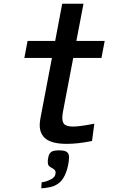

<svg xmlns="http://www.w3.org/2000/svg" viewBox="-20 -771 640 1037"><path d="M194.5 -95.5Q194.5 -111.5 198.5 -133L260.5 -458H111.5L129 -550H278L316 -751H431L392.5 -550H545.5L528 -458H375.5L321 -172.5Q316.5 -150 316.5 -134.5Q316.5 -107.5 330.2 -97.5Q344 -87.5 375 -87.5Q412 -87.5 489.5 -103L477 -9.5Q401.5 6 341 6Q264 6 229.2 -19.8Q194.5 -45.5 194.5 -95.5ZM258 196Q268 190 272.8 184.2Q277.5 178.5 279.5 168.5Q280.5 163.5 280.5 161Q280.5 150.5 270.5 142.5L260 136Q249 130.5 243.5 124Q238 117.5 238 102L239 88.5Q241.5 69 248.2 58.8Q255 48.5 266.5 44.8Q278 41 297.5 41Q329 41 341 49.8Q353 58.5 353 79Q353 88.5 351.5 99.5Q345.5 143 330.5 175Q317 203 299.5 216.5Q279.5 233 253.5 239Q221 246 203 246L205 213.5Q229 211.5 258 196Z"/></svg>

Font: JuliaMono SemiBold
Style: Italic
Weight: 600
Italic angle: -9°
Monospace: yes
Designer: cormullion
Foundry: corm
Version: Version 0.056; ttfautohint (v1.8.4)